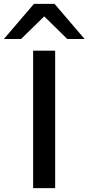

<svg xmlns="http://www.w3.org/2000/svg" viewBox="-43 -965 454 985"><path d="M127 0V-705H240V0ZM-23 -765 131 -945H237L391 -765H302L184 -881L65 -765Z"/></svg>

Font: Nunito Sans 7pt Expanded Medium
Style: Regular
Weight: 500
Width: 7
Designer: Vernon Adams
Foundry: Vernon Adams
Version: Version 3.101;gftools[0.9.27]